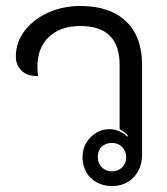

<svg xmlns="http://www.w3.org/2000/svg" viewBox="-20 -613 558 642"><path d="M256 -88Q256 -126 282.5 -153.5Q309 -181 347 -181Q363 -181 379 -174Q395 -167 406 -156L408 -159Q399 -171 380 -181V-396Q380 -526 249 -526Q182 -526 143.5 -489.5Q105 -453 105 -389Q105 -371 108 -359Q74 -357 53.5 -375.5Q33 -394 33 -425Q33 -471 62 -509.5Q91 -548 140.5 -570.5Q190 -593 249 -593Q347 -593 401 -542Q455 -491 455 -397V-96Q455 -50 427 -20.5Q399 9 355 9Q311 9 283.5 -18Q256 -45 256 -88ZM402 -88Q402 -108 388.5 -121.5Q375 -135 355 -135Q333 -135 320 -122.5Q307 -110 307 -88Q307 -67 320.5 -53.5Q334 -40 355 -40Q375 -40 388.5 -53.5Q402 -67 402 -88Z"/></svg>

Font: K2D Light
Style: Regular
Weight: 300
Designer: Katatrad Aksorn Co.,Ltd.
Foundry: Cadson Demak Co.,Ltd.
Version: Version 1.000; ttfautohint (v1.6)